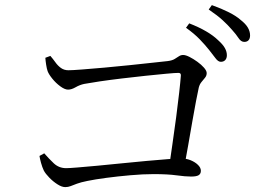

<svg xmlns="http://www.w3.org/2000/svg" viewBox="-20 -806 1040 762"><path d="M856.4 -560.7Q845.7 -560.7 835.2 -575Q824.7 -589.3 809.8 -607.9Q794.4 -627.3 772.8 -649.8Q751.3 -672.2 718.2 -695.8L731 -713.3Q770.2 -698 798.6 -681.3Q827.1 -664.6 845.7 -646.4Q864.7 -629.4 872.6 -615.1Q880.4 -600.9 880.4 -586.9Q880.4 -574.6 873.9 -567.6Q867.5 -560.7 856.4 -560.7ZM649.7 -132.9Q656.3 -178.8 664.2 -233.2Q672.1 -287.5 679.2 -341.1Q686.2 -394.7 691.1 -438.2Q696 -481.7 697.8 -505.9Q698.8 -516.7 688.2 -516.7Q675.2 -516.7 640 -513.4Q604.8 -510.2 558.5 -505.3Q512.2 -500.4 463.7 -494.6Q415.1 -488.8 375.3 -482.9Q335.4 -477 314.5 -473Q296.6 -469.3 280.2 -459.8Q263.8 -450.3 250.3 -450.3Q237 -450.3 219.2 -463.5Q201.3 -476.7 187.5 -493.9Q173.6 -511.1 169 -523.6Q165.6 -533.3 163.1 -549.4Q160.6 -565.4 160 -576.7L179.9 -584.1Q190.2 -572.2 199.9 -558.7Q209.5 -545.1 221.9 -536.2Q234.4 -527.2 251.4 -527.2Q266.8 -527.2 305.4 -530.2Q344.1 -533.2 394.1 -537.6Q444.2 -542 494.9 -547.4Q545.6 -552.8 586.5 -557.2Q627.4 -561.6 645.6 -563.6Q663.3 -565.8 673.1 -571.9Q683 -577.9 690.4 -582.9Q697.9 -587.8 706.7 -587.8Q717 -587.8 732.3 -580Q747.5 -572.3 763.4 -560.8Q779.2 -549.3 789.8 -537.2Q800.3 -525 800.3 -516.1Q800.3 -505.6 793.9 -497.8Q787.6 -489.9 780.1 -481Q772.5 -472.2 768.9 -458.5Q764.8 -439.8 758 -404.9Q751.1 -370 743.4 -324.5Q735.7 -279 726.9 -229.7Q718.2 -180.4 709.4 -132.9ZM238.8 -63.4Q225.3 -63.4 207.9 -74.6Q190.5 -85.7 175.5 -101.2Q160.4 -116.7 153.8 -129.3Q147.6 -142.2 142.7 -160Q137.9 -177.9 136.7 -187.1L155.6 -197.5Q172.7 -177.6 193.2 -158.1Q213.7 -138.6 242.6 -138.6Q254.1 -138.6 287 -141.3Q320 -144 366.6 -148.3Q413.1 -152.7 464.2 -157.9Q515.4 -163.1 562.8 -167.4Q610.2 -171.7 646.1 -174.4Q682.1 -177.1 696.2 -177.1Q718.3 -177.6 736.5 -170.1Q754.7 -162.6 765.9 -151.4Q777.2 -140.3 777.2 -128.1Q777.2 -116.2 768.4 -110.7Q759.7 -105.3 738.4 -105.3Q715.7 -105.3 680.9 -110.1Q646.1 -115 589.7 -115Q547.4 -115 497.3 -110.5Q447.1 -106.1 401.9 -100.1Q356.7 -94.1 326.8 -87.9Q300.5 -82.6 285.5 -77Q270.5 -71.4 260.4 -67.4Q250.3 -63.4 238.8 -63.4ZM949.5 -639.7Q936.6 -639.7 926.9 -654.6Q917.2 -669.5 900.8 -687.7Q884.1 -707.1 863.6 -725.8Q843.2 -744.6 808.3 -768.3L820.8 -785.7Q859.5 -771.8 888.4 -757.2Q917.3 -742.6 934.5 -727.4Q955.1 -711.3 963.8 -696.2Q972.5 -681.1 972.5 -665.4Q972.5 -653 966.4 -646.3Q960.4 -639.7 949.5 -639.7Z"/></svg>

Font: Noto Serif HK ExtraLight
Style: Regular
Weight: 200
Designer: Ryoko NISHIZUKA 西塚涼子 (kana & ideographs); Frank Grießhammer (Latin, Greek & Cyrillic); Wenlong ZHANG 张文龙 (bopomofo); San
Foundry: Adobe
Version: Version 2.002-H1;hotconv 1.1.0;makeotfexe 2.6.0